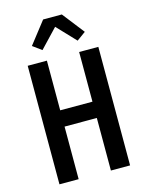

<svg xmlns="http://www.w3.org/2000/svg" viewBox="-141 -1064 882 1150"><g transform="rotate(-15 300.0 -489.5)"><path d="M81 0V-735H200V-427H400V-735H519V0H400V-326H200V0ZM191 -803 136 -843 242 -979H358L464 -843L409 -803L300 -918Z"/></g></svg>

Font: Iosevka Fixed Extended
Style: Bold
Weight: 700
Width: 7
Monospace: yes
Designer: Belleve Invis
Foundry: Belleve Invis
Version: Version 24.1.1; ttfautohint (v1.8.4)